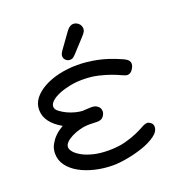

<svg xmlns="http://www.w3.org/2000/svg" viewBox="-116 -709 758 816"><g transform="rotate(-20 262.5 -300.5)"><path d="M213 -499Q213 -504 215 -509Q217 -514 223.5 -523.5Q230 -533 241.5 -548.5Q253 -564 272 -591Q287 -612 304 -612Q317 -612 327.5 -602.5Q338 -593 338 -578Q338 -572 335 -566Q332 -560 324.5 -551.5Q317 -543 304 -529Q291 -515 270 -492Q262 -483 255.5 -478Q249 -473 240 -473Q229 -473 221 -480.5Q213 -488 213 -499ZM43 -120Q43 -142 52.5 -159.5Q62 -177 74 -189.5Q86 -202 97.5 -209.5Q109 -217 114 -220Q80 -239 61.5 -263.5Q43 -288 43 -318Q43 -346 60.5 -368.5Q78 -391 108 -407.5Q138 -424 177 -433Q216 -442 260 -442Q303 -442 349.5 -432.5Q396 -423 448 -400Q451 -399 456 -396.5Q461 -394 466.5 -390.5Q472 -387 476 -381.5Q480 -376 480 -368Q480 -357 470.5 -343Q461 -329 447 -329Q439 -329 423.5 -336.5Q408 -344 385 -352.5Q362 -361 330.5 -368.5Q299 -376 259 -376Q230 -376 202.5 -370.5Q175 -365 153 -356Q131 -347 117.5 -335Q104 -323 104 -310Q104 -298 117.5 -287.5Q131 -277 149 -268.5Q167 -260 186 -255.5Q205 -251 216 -251Q222 -251 233 -252Q244 -253 255 -253Q268 -253 276 -249Q284 -245 288.5 -239.5Q293 -234 294 -228.5Q295 -223 295 -220Q295 -210 286.5 -198Q278 -186 257 -186Q250 -186 242 -186.5Q234 -187 223 -187Q201 -187 180 -181.5Q159 -176 142 -167.5Q125 -159 114.5 -148.5Q104 -138 104 -127Q104 -116 115 -103.5Q126 -91 146.5 -80Q167 -69 196 -62Q225 -55 262 -55Q306 -55 338 -63.5Q370 -72 392.5 -82Q415 -92 430 -100.5Q445 -109 455 -109H458Q466 -107 473 -100.5Q480 -94 480 -83Q480 -62 456 -44.5Q432 -27 397.5 -15Q363 -3 325 4Q287 11 260 11Q217 11 177.5 1.5Q138 -8 108 -25Q78 -42 60.5 -66Q43 -90 43 -120Z"/></g></svg>

Font: CMU Typewriter Custom
Style: Regular
Weight: 500
Monospace: yes
Version: Version 0.7.0